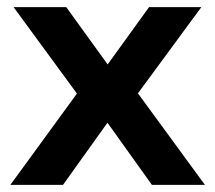

<svg xmlns="http://www.w3.org/2000/svg" viewBox="-20 -516 600 536"><path d="M9 0 219 -288 221 -219 18 -496H165L290 -323H271L396 -496H542L339 -220L342 -287L552 0H404L271 -186H289L156 0Z"/></svg>

Font: Nunito Sans 9pt
Style: Bold
Weight: 700
Version: Version 3.101;gftools[0.9.27]